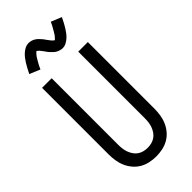

<svg xmlns="http://www.w3.org/2000/svg" viewBox="-302 -1034 1103 1103"><g transform="rotate(-45 250.0 -482.0)"><path d="M250 8Q224 8 198 2.5Q172 -3 149.5 -16Q127 -29 110 -49Q93 -69 82.5 -93Q72 -117 68 -143Q64 -169 64 -195V-735H142V-195Q142 -179 144 -162.5Q146 -146 151.5 -131Q157 -116 166 -102.5Q175 -89 188.5 -79.5Q202 -70 218 -66Q234 -62 250 -62Q266 -62 282 -66Q298 -70 311.5 -79.5Q325 -89 334 -102.5Q343 -116 348.5 -131Q354 -146 356 -162.5Q358 -179 358 -195V-735H436V-195Q436 -169 432 -143Q428 -117 417.5 -93Q407 -69 390 -49Q373 -29 350.5 -16Q328 -3 302 2.5Q276 8 250 8ZM308 -812Q303 -812 298 -813Q293 -814 288.5 -815.5Q284 -817 279.5 -818.5Q275 -820 270.5 -823Q266 -826 262 -828.5Q258 -831 255 -834.5Q252 -838 248 -841.5Q244 -845 240.5 -849Q237 -853 234 -856.5Q231 -860 228.5 -864Q226 -868 223 -872Q220 -876 216.5 -880.5Q213 -885 210 -889Q207 -893 204 -896.5Q201 -900 196 -903.5Q191 -907 191 -909H193Q193 -908 189.5 -906Q186 -904 183.5 -901Q181 -898 178.5 -895.5Q176 -893 174.5 -891Q173 -889 171.5 -887Q170 -885 168.5 -883Q167 -881 165.5 -878.5Q164 -876 162.5 -873Q161 -870 159 -867.5Q157 -865 155.5 -861.5Q154 -858 152 -855Q150 -852 148 -848.5Q146 -845 144 -841Q142 -837 140 -833Q138 -829 136 -824.5Q134 -820 132 -816L68 -843Q77 -861 85 -876Q93 -891 101 -903.5Q109 -916 117 -926.5Q125 -937 136.5 -947.5Q148 -958 162 -965Q176 -972 192 -972Q197 -972 202 -971Q207 -970 211.5 -969Q216 -968 220.5 -966Q225 -964 229.5 -961.5Q234 -959 238 -956Q242 -953 245 -950Q248 -947 252 -943Q256 -939 259.5 -935Q263 -931 266 -927.5Q269 -924 271.5 -920Q274 -916 277 -912Q280 -908 283.5 -903.5Q287 -899 290 -895Q293 -891 296 -887.5Q299 -884 304 -880.5Q309 -877 309 -876H307L311 -878Q314 -880 316.5 -883Q319 -886 321.5 -889Q324 -892 325.5 -893.5Q327 -895 328.5 -897Q330 -899 331.5 -901.5Q333 -904 334.5 -906.5Q336 -909 337.5 -911.5Q339 -914 341 -917Q343 -920 344.5 -923Q346 -926 348 -929.5Q350 -933 352 -936.5Q354 -940 356 -943.5Q358 -947 360 -951Q362 -955 364 -959.5Q366 -964 368 -968L432 -942Q423 -923 415 -908Q407 -893 399 -880.5Q391 -868 383 -857.5Q375 -847 363.5 -836.5Q352 -826 338 -819Q324 -812 308 -812Z"/></g></svg>

Font: Iosevka Term Curly
Style: Regular
Weight: 400
Designer: Belleve Invis
Foundry: Belleve Invis
Version: Version 32.3.0